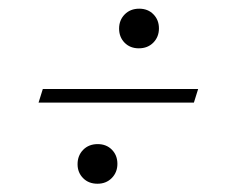

<svg xmlns="http://www.w3.org/2000/svg" viewBox="-20 -450 556 453"><path d="M81 -240H447.5L437.5 -208H71ZM308.5 -429.5Q329 -429.5 342 -416.2Q355 -403 355 -383Q355 -363 341.8 -349.5Q328.5 -336 307.5 -336Q287 -336 274 -349.2Q261 -362.5 261 -382.5Q261 -402.5 274.2 -416Q287.5 -429.5 308.5 -429.5ZM210.5 -110Q231 -110 244 -96.8Q257 -83.5 257 -63.5Q257 -43.5 243.8 -30Q230.5 -16.5 210 -16.5Q189 -16.5 176 -29.8Q163 -43 163 -62.5Q163 -83 176.2 -96.5Q189.5 -110 210.5 -110Z"/></svg>

Font: Newsreader 16pt 16pt Light
Style: Italic
Weight: 300
Italic angle: -17°
Version: Version 1.003